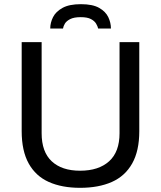

<svg xmlns="http://www.w3.org/2000/svg" viewBox="-20 -888 771 920"><path d="M363.8 12Q276.5 12 213.8 -16.1Q151.1 -44.2 117.5 -104.6Q83.9 -165 83.9 -259.5V-686H179.5V-249.7Q179.5 -160.2 227.9 -115.1Q276.3 -70 363.8 -70Q452.6 -70 502.7 -115.1Q552.8 -160.2 552.8 -249.7V-686H647.4V-259.5Q647.4 -165 613.3 -104.6Q579.2 -44.2 515.9 -16.1Q452.5 12 363.8 12ZM220.7 -751.2Q220.7 -779 234.1 -805.8Q247.6 -832.6 279.8 -850.3Q312 -868 367.6 -868Q423.8 -868 455 -850.3Q486.2 -832.6 498.9 -805.8Q511.6 -779 511.6 -751.2H450.4Q447.9 -762.2 440.4 -774.9Q432.9 -787.5 415.8 -796.6Q398.6 -805.8 366.7 -805.8Q334.7 -805.8 316.6 -796.6Q298.5 -787.5 290.9 -774.9Q283.4 -762.2 281.9 -751.2Z"/></svg>

Font: Archivo SemiBold
Style: Regular
Weight: 600
Designer: Hector Gatti
Foundry: Omnibus-Type
Version: Version 2.001